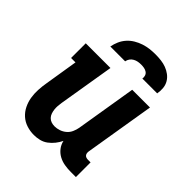

<svg xmlns="http://www.w3.org/2000/svg" viewBox="-208 -879 1017 1017"><g transform="rotate(45 300.0 -371.0)"><path d="M214 8Q186 8 159.5 -0.5Q133 -9 113 -27Q93 -45 81 -69.5Q69 -94 64.5 -121Q60 -148 61.5 -177Q63 -206 68 -234L98 -420H65V-530H250L198 -216Q196 -203 195 -190Q194 -177 195.5 -164.5Q197 -152 201 -140Q205 -128 213.5 -119Q222 -110 234 -106Q246 -102 259 -102Q276 -102 293.5 -108Q311 -114 325 -126Q339 -138 346.5 -155Q354 -172 357 -189L413 -530H546L481 -136Q480 -129 481 -122.5Q482 -116 486 -111Q490 -106 496.5 -104Q503 -102 509 -102H529V8H491Q467 8 443.5 4Q420 0 400 -11Q380 -22 366 -40Q352 -58 347 -81Q338 -62 324.5 -45Q311 -28 293.5 -15Q276 -2 255 3Q234 8 214 8ZM169 -610Q173 -632 182 -652.5Q191 -673 206 -690Q221 -707 241 -719Q261 -731 282.5 -738Q304 -745 325 -747.5Q346 -750 368 -750Q389 -750 410 -747.5Q431 -745 449.5 -738Q468 -731 484 -719Q500 -707 510 -690Q520 -673 522 -652Q524 -631 520 -610H409Q411 -621 407.5 -631.5Q404 -642 395 -648Q386 -654 375 -656Q364 -658 353 -658Q341 -658 329.5 -656Q318 -654 307 -648Q296 -642 289 -632Q282 -622 280 -610Z"/></g></svg>

Font: Iosevka Slab XBdEx
Style: Italic
Weight: 800
Width: 7
Italic angle: -9°
Monospace: yes
Designer: Belleve Invis
Foundry: Belleve Invis
Version: Version 11.1.1; ttfautohint (v1.8.3)